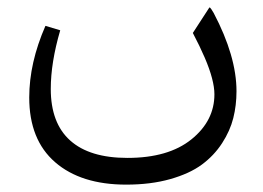

<svg xmlns="http://www.w3.org/2000/svg" viewBox="-20 -311 721 526"><path d="M325.7 194.8Q201.7 194.8 130.9 133.3Q60.1 71.8 60.1 -43.9Q60.1 -138.7 104.5 -240.2L145 -228Q119.1 -139.6 119.1 -67.4Q119.1 26.4 172.4 74Q225.6 121.6 329.1 121.6Q441.4 121.6 504.4 70.8Q567.4 20 567.4 -52.7Q567.4 -71.8 560.8 -96.9Q554.2 -122.1 541 -152.8Q527.8 -183.6 508.3 -220.7L552.7 -289.1Q553.7 -290 554.7 -291Q558.1 -288.1 565.4 -275.4Q627.9 -156.7 627.9 -61Q627.9 -22.5 619.1 12.5Q610.4 47.4 588.4 81.3Q566.4 115.2 533 139.9Q499.5 164.6 446.3 179.7Q393.1 194.8 325.7 194.8Z"/></svg>

Font: Sahel Light FD
Style: Light-FD
Weight: 300
Foundry: Saber Rastikerdar (saber.rastikerdar@gmail.com)
Version: Version 3.3.0